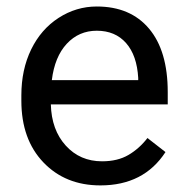

<svg xmlns="http://www.w3.org/2000/svg" viewBox="-20 -558 570 588"><path d="M287.6 9.8Q180.2 9.8 112.8 -60.8Q45.4 -131.3 45.4 -249.5V-266.1Q45.4 -344.7 75.4 -406.5Q105.5 -468.3 159.4 -503.2Q213.4 -538.1 276.4 -538.1Q379.4 -538.1 436.5 -470.2Q493.7 -402.3 493.7 -275.9V-238.3H135.7Q137.7 -160.2 181.4 -112.1Q225.1 -64 292.5 -64Q340.3 -64 373.5 -83.5Q406.7 -103 431.6 -135.3L486.8 -92.3Q420.4 9.8 287.6 9.8ZM276.4 -463.9Q221.7 -463.9 184.6 -424.1Q147.5 -384.3 138.7 -312.5H403.3V-319.3Q399.4 -388.2 366.2 -426Q333 -463.9 276.4 -463.9Z"/></svg>

Font: Vazir
Style: Regular
Weight: 400
Designer: Saber Rastikerdar
Foundry: Saber Rastikerdar
Version: Version 30.0.0